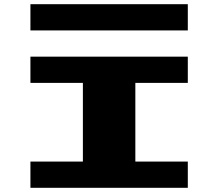

<svg xmlns="http://www.w3.org/2000/svg" viewBox="-20 -1020 1040 915"><path d="M125 -687.5V-750H500H875V-687.5V-625H750H625V-437.5V-250H750H875V-187.5V-125H500H125V-187.5V-250H250H375V-437.5V-625H250H125ZM125 -937.5V-1000H500H875V-937.5V-875H500H125Z"/></svg>

Font: Press Start 2P
Style: Regular
Weight: 500
Monospace: yes
Version: Version 2.14